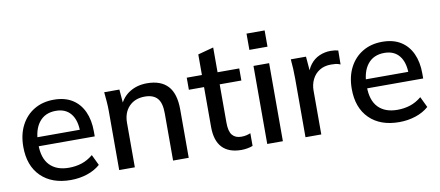

<svg xmlns="http://www.w3.org/2000/svg" viewBox="-66 -963 2798 1221"><g transform="rotate(-10 1333.5 -352.5)"><path d="M307 9Q185 9 115 -60Q45 -129 45 -251Q45 -330 75.5 -389Q106 -448 160.5 -480.5Q215 -513 287 -513Q358 -513 406 -483Q454 -453 479 -398.5Q504 -344 504 -270V-238H124V-296H435L418 -283Q418 -358 384.5 -399.5Q351 -441 288 -441Q218 -441 180 -392.5Q142 -344 142 -259V-249Q142 -160 185.5 -115Q229 -70 309 -70Q353 -70 391.5 -82.5Q430 -95 465 -124L498 -55Q463 -24 413 -7.5Q363 9 307 9Z M620 0V-383Q620 -412 617.5 -442.5Q615 -473 612 -504H710L719 -398H707Q730 -454 778 -483.5Q826 -513 889 -513Q978 -513 1023.5 -464Q1069 -415 1069 -312V0H968V-306Q968 -373 941.5 -402.5Q915 -432 861 -432Q797 -432 759 -392.5Q721 -353 721 -286V0Z M1409 9Q1327 9 1285 -35.5Q1243 -80 1243 -169V-426H1145V-504H1243V-637L1344 -664V-504H1484V-426H1344V-178Q1344 -122 1364 -98Q1384 -74 1422 -74Q1441 -74 1455.5 -77.5Q1470 -81 1482 -86V-4Q1467 2 1447 5.5Q1427 9 1409 9Z M1576 0V-504H1677V0ZM1568 -609V-714H1685V-609Z M1823 0V-379Q1823 -410 1821.5 -441.5Q1820 -473 1817 -504H1915L1926 -374H1910Q1920 -421 1944 -452Q1968 -483 2002.5 -498Q2037 -513 2075 -513Q2091 -513 2102 -511.5Q2113 -510 2124 -507L2123 -417Q2106 -424 2093.5 -425.5Q2081 -427 2063 -427Q2019 -427 1988 -407.5Q1957 -388 1941 -355Q1925 -322 1925 -284V0Z M2428 9Q2306 9 2236 -60Q2166 -129 2166 -251Q2166 -330 2196.5 -389Q2227 -448 2281.5 -480.5Q2336 -513 2408 -513Q2479 -513 2527 -483Q2575 -453 2600 -398.5Q2625 -344 2625 -270V-238H2245V-296H2556L2539 -283Q2539 -358 2505.5 -399.5Q2472 -441 2409 -441Q2339 -441 2301 -392.5Q2263 -344 2263 -259V-249Q2263 -160 2306.5 -115Q2350 -70 2430 -70Q2474 -70 2512.5 -82.5Q2551 -95 2586 -124L2619 -55Q2584 -24 2534 -7.5Q2484 9 2428 9Z"/></g></svg>

Font: Mulish ExtraLight SemiBold
Style: Regular
Weight: 600
Version: Version 3.603